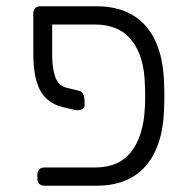

<svg xmlns="http://www.w3.org/2000/svg" viewBox="-20 -591 603 611"><path d="M146 -513V-418Q146 -375 155.5 -347Q165 -319 191 -312L232 -302Q240 -300 244.5 -291.5Q249 -283 249 -270V-256Q249 -246 239 -242.5Q229 -239 218 -241L180 -250Q148 -258 127 -278Q106 -298 96 -333Q86 -368 86 -418V-549Q86 -559 92 -565Q98 -571 108 -571H287Q356 -571 403 -542.5Q450 -514 475 -459.5Q500 -405 502 -327Q503 -312 503 -285.5Q503 -259 502 -244Q500 -167 475 -112Q450 -57 403 -28.5Q356 0 287 0H121Q111 0 105 -6Q99 -12 99 -22V-36Q99 -46 105 -52Q111 -58 121 -58H282Q359 -58 398 -108.5Q437 -159 441 -249Q442 -264 442 -285.5Q442 -307 441 -322Q439 -412 399 -462.5Q359 -513 282 -513Z"/></svg>

Font: Rubik Light
Style: Regular
Weight: 300
Designer: Hubert and Fischer
Foundry: Hubert and Fischer
Version: Version 2.300;gftools[0.9.30]